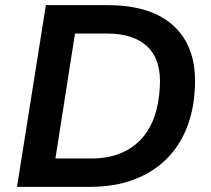

<svg xmlns="http://www.w3.org/2000/svg" viewBox="-20 -725 820 745"><path d="M46 0 158 -705H398Q570 -705 657.5 -621Q745 -537 736 -382Q732 -297 704 -227Q676 -157 624.5 -106.5Q573 -56 499 -28Q425 0 329 0ZM195 -110H333Q398 -110 447 -130Q496 -150 529 -186.5Q562 -223 579.5 -273.5Q597 -324 600 -386Q607 -489 554 -542Q501 -595 392 -595H271Z"/></svg>

Font: Nunito Sans 10pt
Style: Bold Italic
Weight: 700
Italic angle: -9°
Designer: Vernon Adams
Foundry: Vernon Adams
Version: Version 3.101;gftools[0.9.27]